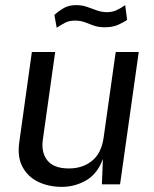

<svg xmlns="http://www.w3.org/2000/svg" viewBox="-20 -720 602 750"><path d="M219.5 10Q168.5 9.5 128.2 -10.2Q88 -30 67.5 -69Q47 -108 55.5 -166L104.5 -517H195.5L147.5 -175.5Q140 -125 165 -93.5Q190 -62 249 -62Q303 -62 339.5 -91.8Q376 -121.5 384.5 -180.5L432 -517H522L449 0H378L382 -99Q360.5 -40.5 315.8 -15Q271 10.5 219.5 10ZM201.5 -611.5 192.5 -661.5Q210.5 -678 230 -689Q249.5 -700 277.5 -700Q300.5 -700 320.2 -693Q340 -686 358.8 -679.2Q377.5 -672.5 398.5 -672.5Q419.5 -672.5 436.5 -680.8Q453.5 -689 469 -700L476.5 -642.5Q463 -632.5 441.2 -623Q419.5 -613.5 389.5 -613.5Q364.5 -613.5 346.5 -620Q328.5 -626.5 311.5 -633Q294.5 -639.5 273 -639.5Q249.5 -639.5 233.8 -631Q218 -622.5 201.5 -611.5Z"/></svg>

Font: Public Sans
Style: Italic
Weight: 400
Italic angle: -8°
Designer: The Public Sans project authors (U.S. Web Design System). Libre Franklin designed by Pablo Impallari and Rodrigo Fuenzal
Version: Version 1.008; ttfautohint (v1.8.1) -l 8 -r 50 -G 200 -x 14 